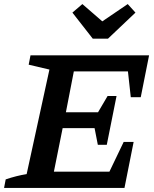

<svg xmlns="http://www.w3.org/2000/svg" viewBox="-41 -924 756 944"><path d="M-21 0 -13 -42Q40 -60 90 -68L202 -582L100 -606L109 -652H692L651 -446H602L588 -573H322L283 -372H441L488 -452H532L484 -212H440L424 -294H267L224 -80H497L567 -226H616L571 0ZM415 -734 315 -862 364 -904 462 -819 587 -904 625 -862 490 -734Z"/></svg>

Font: Piazzolla SemiBold
Style: Italic
Weight: 600
Italic angle: -11.3°
Designer: Juan Pablo del Peral
Foundry: Huerta Tipografica
Version: Version 1.330